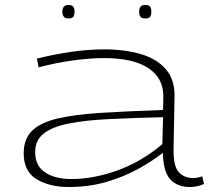

<svg xmlns="http://www.w3.org/2000/svg" viewBox="-20 -740 854 770"><path d="M75 -125Q75 -183 109 -216Q143 -249 212 -265Q281 -281 386 -287.5Q491 -294 634 -299L635 -352Q636 -426 575.5 -466.5Q515 -507 397 -507Q342 -507 275 -498Q208 -489 135 -470L128 -505Q196 -522 265 -532Q334 -542 397 -542Q481 -542 545 -523Q609 -504 645 -462.5Q681 -421 680 -353L676 -143Q675 -74 696.5 -50Q718 -26 755 -26Q773 -26 791 -33L798 -2Q770 10 742 10Q691 10 663 -20.5Q635 -51 633 -127Q591 -94 534 -62.5Q477 -31 407 -10.5Q337 10 256 10Q178 10 126.5 -21.5Q75 -53 75 -125ZM121 -130Q121 -75 161 -48.5Q201 -22 267 -22Q355 -22 452 -57Q549 -92 631 -162L634 -270Q514 -267 419 -262.5Q324 -258 257.5 -245Q191 -232 156 -205Q121 -178 121 -130ZM563 -666Q548 -666 543 -673.5Q538 -681 538 -693Q538 -705 543 -712.5Q548 -720 563 -720Q578 -720 582.5 -712.5Q587 -705 587 -693Q587 -681 582.5 -673.5Q578 -666 563 -666ZM255 -666Q241 -666 235.5 -673.5Q230 -681 230 -693Q230 -705 235.5 -712.5Q241 -720 255 -720Q270 -720 274.5 -712.5Q279 -705 279 -693Q279 -681 274.5 -673.5Q270 -666 255 -666Z"/></svg>

Font: Georama ExtraExtended ExtraLight
Style: Regular
Weight: 200
Width: 8
Designer: Jean-Baptiste Levee
Foundry: Production Type
Version: Version 1.000